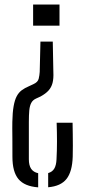

<svg xmlns="http://www.w3.org/2000/svg" viewBox="-20 -620 375 847"><path d="M212.8 -436.6 215.4 -302Q216.8 -273.7 211.8 -254.2Q206.8 -234.8 194.1 -220.7Q181.5 -206.7 159 -194.4L139.2 -185.3Q124.7 -178.8 118 -166.2Q111.2 -153.6 109.2 -133.2Q107.3 -112.8 107.3 -81.9V82.7Q107.3 109.6 117.4 124.6Q127.6 139.6 148.4 144.1V206.5Q88.2 202 61.5 170.1Q34.8 138.2 34.8 71.8Q34.8 20.4 34.6 -8.5Q34.4 -37.3 34.2 -53.3Q34 -69.4 34.4 -81.9Q35.2 -124 40.1 -151.4Q44.9 -178.8 53.7 -195.3Q62.4 -211.8 75.9 -221.9Q89.5 -232 107.9 -239.7L127.2 -248.7Q147 -257.4 150.7 -272.8Q154.4 -288.2 155.2 -302.8L158.4 -436.6ZM300.2 -78.7Q300.7 -53.6 301 -28Q301.4 -2.4 301.4 22.5Q301.4 47.4 300.8 71.4Q298.7 137.4 273.4 169.4Q248.1 201.4 192.5 206.1V143.5Q210.9 138.4 219.6 123.5Q228.3 108.6 229.3 82.7Q231.4 44.6 231.4 4.1Q231.4 -36.5 229.9 -78.7ZM242.5 -600V-506.7H126.1V-600Z"/></svg>

Font: Big Shoulders Stencil Display SC Thin
Style: Regular
Weight: 100
Designer: Patric King
Foundry: XO Type Co
Version: Version 2.001